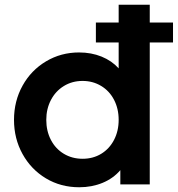

<svg xmlns="http://www.w3.org/2000/svg" viewBox="-20 -777 749 809"><path d="M39 -272Q39 -351 75 -416Q111 -481 174 -518.5Q237 -556 313 -556Q365 -556 408 -538.5Q451 -521 480 -489V-598H384V-682H480V-757H611V-682H709V-598H611V0H487V-60Q457 -25 412 -6.5Q367 12 314 12Q236 12 173.5 -25.5Q111 -63 75 -128Q39 -193 39 -272ZM328 -108Q372 -108 406.5 -129Q441 -150 460.5 -187.5Q480 -225 480 -272Q480 -319 460.5 -356.5Q441 -394 406 -415Q371 -436 328 -436Q284 -436 249 -414.5Q214 -393 194.5 -355.5Q175 -318 175 -272Q175 -225 194.5 -187.5Q214 -150 249 -129Q284 -108 328 -108Z"/></svg>

Font: Evergrow Sans
Style: Bold
Weight: 700
Foundry: 10Web
Version: Version 1.000